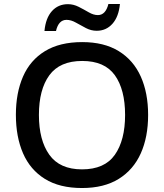

<svg xmlns="http://www.w3.org/2000/svg" viewBox="-20 -937 826 967"><path d="M726 -358Q726 -247 689 -164.5Q652 -82 578 -36Q504 10 393 10Q280 10 206 -36Q132 -82 96 -165Q60 -248 60 -359Q60 -469 96 -551.5Q132 -634 206.5 -679.5Q281 -725 394 -725Q504 -725 578 -679.5Q652 -634 689 -551.5Q726 -469 726 -358ZM176 -358Q176 -231 228.5 -157.5Q281 -84 393 -84Q507 -84 558.5 -157.5Q610 -231 610 -358Q610 -486 558.5 -558Q507 -630 394 -630Q281 -630 228.5 -558Q176 -486 176 -358ZM204 -781Q210 -846 241.5 -881Q273 -916 322 -916Q350 -916 376.5 -902.5Q403 -889 427 -875Q451 -861 473 -861Q512 -861 526 -917H584Q578 -853 546.5 -817.5Q515 -782 467 -782Q439 -782 413 -795.5Q387 -809 362.5 -823Q338 -837 315 -837Q275 -837 262 -781Z"/></svg>

Font: Noto Kufi Arabic Medium
Style: Regular
Weight: 500
Designer: Monotype Design Team, David Williams, Khaled Hosny
Foundry: Google LLC
Version: Version 2.109; ttfautohint (v1.8.4.7-5d5b)